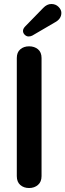

<svg xmlns="http://www.w3.org/2000/svg" viewBox="-20 -944 330 970"><path d="M64.9 -54.2V-650.9Q64.9 -679.7 82.5 -694.8Q100.1 -710 127 -710Q153.8 -710 171.9 -695.1Q189.9 -680.2 189.9 -650.9V-54.2Q189.9 -25.4 171.9 -9.8Q153.8 5.9 127 5.9Q100.1 5.9 82.5 -9.5Q64.9 -24.9 64.9 -54.2ZM106.9 -810.1 198.2 -903.8Q217.3 -923.8 239.3 -923.8Q261.2 -923.8 275.6 -909.4Q290 -895 290 -878.9Q290 -847.7 255.9 -830.1L143.1 -764.2Q134.8 -759.8 124.3 -759.8Q113.8 -759.8 105 -768.3Q96.2 -776.9 96.2 -787.8Q96.2 -798.8 106.9 -810.1Z"/></svg>

Font: Nunito-Bold
Style: Bold
Weight: 700
Designer: Vernon Adams
Foundry: newtypography
Version: Version 3.000